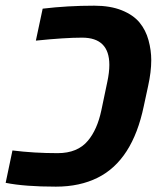

<svg xmlns="http://www.w3.org/2000/svg" viewBox="-54 -660 589 689"><path d="M284.2 -639.6Q341.8 -639.6 383.1 -623Q424.3 -606.4 446.8 -579.1Q469.2 -551.8 479 -515.6Q488.8 -479.5 488.8 -444.3Q488.8 -402.3 477.5 -351.1L461.9 -278.8Q421.4 -84.5 296.9 -22.5Q232.4 9.8 146.5 9.8Q34.7 9.8 -33.7 -3.9L-9.3 -120.1Q67.9 -110.4 152.8 -110.4Q224.6 -110.4 261.7 -155.3Q294.9 -194.8 309.6 -263.7L331.1 -366.2Q338.4 -400.4 338.4 -427.2Q338.4 -524.9 240.7 -524.9Q178.7 -524.9 74.7 -514.2L99.1 -628.9Q188 -639.6 284.2 -639.6Z"/></svg>

Font: Open Sans Hebrew
Style: Bold Italic
Weight: 700
Italic angle: -12°
Foundry: Ascender Corporation, Yanek Iontef
Version: Version 2.001;PS 002.001;hotconv 1.0.70;makeotf.lib2.5.58329